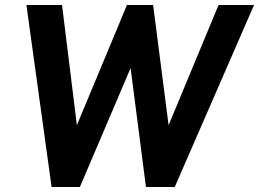

<svg xmlns="http://www.w3.org/2000/svg" viewBox="-20 -743 1030 763"><path d="M185 0 85 -723H226.5L285.5 -245.5L484.5 -723H588.5L650 -245.5L848.5 -723H989.5L674.5 0H560L499 -472.5L297.5 0Z"/></svg>

Font: Public Sans Thin
Style: Bold Italic
Weight: 700
Italic angle: -8°
Version: Version 2.001